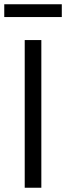

<svg xmlns="http://www.w3.org/2000/svg" viewBox="-27 -881 310 901"><path d="M89 0V-693H167V0ZM-7 -801V-861H263V-801Z"/></svg>

Font: Ubuntu Sans
Style: Regular
Weight: 400
Designer: Dalton Maag Ltd
Foundry: Dalton Maag Ltd
Version: Version 1.006; ttfautohint (v1.8.4.7-5d5b)